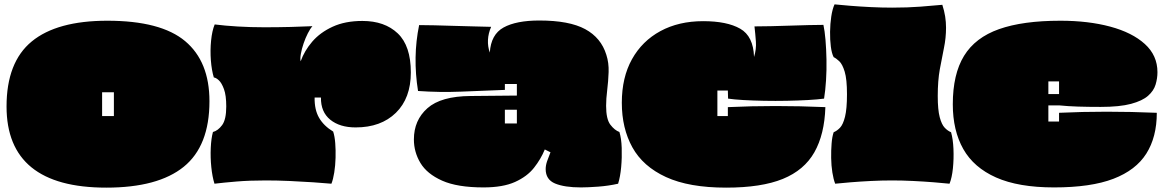

<svg xmlns="http://www.w3.org/2000/svg" viewBox="-20 -825 5336 880"><path d="M467 35Q10 35 10 -337Q10 -540 125.5 -635Q241 -730 472 -730Q717 -730 828.5 -636.5Q940 -543 940 -361Q940 -156 822 -60.5Q704 35 467 35ZM448 -293H502V-402H448Z M963 17Q953 -15 948.5 -59Q944 -103 946 -147Q948 -191 956 -220Q979 -226 998 -251.5Q1017 -277 1017 -337Q1017 -388 1006.5 -416.5Q996 -445 983 -457Q970 -469 960 -470Q950 -503 946.5 -548.5Q943 -594 947.5 -639Q952 -684 964 -713Q1011 -707 1070 -703.5Q1129 -700 1191 -700Q1253 -700 1313 -701.5Q1373 -703 1412 -705Q1402 -694 1391 -672.5Q1380 -651 1371.5 -626Q1363 -601 1359 -578.5Q1355 -556 1358 -544Q1375 -592 1411 -634Q1447 -676 1504.5 -702.5Q1562 -729 1641 -729Q1743 -729 1803 -672Q1863 -615 1863 -493Q1863 -375 1794.5 -308Q1726 -241 1610 -241Q1537 -241 1493.5 -276.5Q1450 -312 1451 -378H1422Q1421 -322 1442.5 -285Q1464 -248 1507 -222Q1514 -201 1516.5 -169Q1519 -137 1518 -101.5Q1517 -66 1512 -34.5Q1507 -3 1499 17Q1466 14 1415 10.5Q1364 7 1307 4.5Q1250 2 1198 2Q1123 2 1063.5 7Q1004 12 963 17Z M2196 34Q2076 34 2006.5 3Q1937 -28 1907 -78Q1877 -128 1877 -186Q1877 -274 1939 -329Q2001 -384 2137 -385L2349 -387V-440H2294V-413Q2192 -409 2093 -405Q1994 -401 1896 -408Q1871 -564 1901 -710Q1930 -710 1971.5 -709Q2013 -708 2059.5 -706.5Q2106 -705 2151 -704Q2196 -703 2231 -702Q2218 -672 2216.5 -642Q2215 -612 2225 -584Q2230 -667 2288 -699Q2346 -731 2452 -731Q2589 -731 2662 -691.5Q2735 -652 2759 -574Q2771 -537 2769.5 -494.5Q2768 -452 2763 -412Q2758 -372 2758 -340Q2758 -279 2777.5 -253.5Q2797 -228 2819 -220Q2828 -191 2829.5 -147Q2831 -103 2827 -59Q2823 -15 2813 17Q2769 27 2721 30.5Q2673 34 2643 34Q2567 34 2524 16Q2481 -2 2481 -50Q2481 -67 2487.5 -86Q2494 -105 2503 -127L2477 -140Q2459 -96 2427.5 -56Q2396 -16 2340.5 9Q2285 34 2196 34ZM2294 -259H2349V-322H2294Z M3308 35Q3138 35 3032.5 -13.5Q2927 -62 2878.5 -149.5Q2830 -237 2830 -354Q2830 -470 2876.5 -553.5Q2923 -637 3007 -682.5Q3091 -728 3203 -728Q3312 -728 3372.5 -693.5Q3433 -659 3436 -564Q3447 -599 3444.5 -634.5Q3442 -670 3438 -704Q3471 -704 3513.5 -705Q3556 -706 3601 -707.5Q3646 -709 3686 -710Q3726 -711 3754 -711Q3760 -684 3763.5 -642.5Q3767 -601 3768 -552.5Q3769 -504 3766 -457Q3763 -410 3757 -373Q3728 -369 3683 -366.5Q3638 -364 3586 -363Q3534 -362 3482 -363Q3430 -364 3386.5 -366.5Q3343 -369 3317 -373L3316 -410H3268V-293H3316V-334Q3530 -344 3763 -334Q3759 -209 3712.5 -127Q3666 -45 3568 -5Q3470 35 3308 35Z M3808 17Q3800 -3 3795 -34.5Q3790 -66 3789.5 -101Q3789 -136 3791.5 -167.5Q3794 -199 3801 -219Q3816 -225 3830 -239.5Q3844 -254 3853 -290Q3862 -326 3862 -393Q3862 -462 3851.5 -496.5Q3841 -531 3826.5 -544.5Q3812 -558 3801 -563Q3792 -580 3788 -611.5Q3784 -643 3784.5 -679.5Q3785 -716 3790 -749.5Q3795 -783 3805 -805Q3834 -802 3877 -798.5Q3920 -795 3970.5 -792.5Q4021 -790 4069 -790Q4140 -790 4198.5 -794.5Q4257 -799 4299 -803Q4308 -775 4312 -749.5Q4316 -724 4316 -698Q4316 -651 4306.5 -605.5Q4297 -560 4287.5 -507.5Q4278 -455 4278 -385Q4278 -322 4287 -288Q4296 -254 4310 -239.5Q4324 -225 4339 -219Q4348 -188 4350 -142.5Q4352 -97 4347.5 -53.5Q4343 -10 4332 17Q4304 14 4260 10.5Q4216 7 4166 4.5Q4116 2 4069 2Q4021 2 3971.5 4.5Q3922 7 3879 10.5Q3836 14 3808 17Z M4811 34Q4648 34 4545.5 -11.5Q4443 -57 4395 -142Q4347 -227 4347 -347Q4347 -485 4398.5 -569Q4450 -653 4559 -691.5Q4668 -730 4840 -730Q4968 -730 5068.5 -703Q5169 -676 5227 -623.5Q5285 -571 5285 -494Q5285 -466 5276.5 -437.5Q5268 -409 5242 -386Q5216 -363 5164 -349Q5112 -335 5025 -335Q4967 -335 4920.5 -336.5Q4874 -338 4835 -342H4785V-268H4834V-308Q5046 -318 5282 -308Q5282 -197 5234 -121Q5186 -45 5083 -5.5Q4980 34 4811 34ZM4785 -394H4834V-452H4785Z"/></svg>

Font: Oi
Style: Regular
Weight: 400
Designer: Kostas Bartsokas, Mohamad Dakak
Foundry: Foundry5
Version: Version 4.000